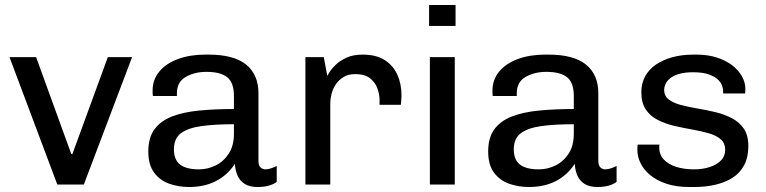

<svg xmlns="http://www.w3.org/2000/svg" viewBox="-20 -740 3071 770"><path d="M209.8 0 18 -511H124.8L266 -122H270.2L412.5 -511H509.8L316.2 0Z M738 10Q697 10 659.6 -2.9Q622.2 -15.8 598.5 -47.1Q574.8 -78.5 574.8 -132.5Q574.8 -187.8 599.5 -221.5Q624.2 -255.2 669.8 -272.9Q715.2 -290.5 778.4 -296.6Q841.5 -302.8 918.2 -302.8V-354.8Q918.2 -408.5 891.4 -430.1Q864.5 -451.8 807.8 -451.8Q760.2 -451.8 724.9 -431.5Q689.5 -411.2 689.5 -366.5V-355H593.2Q592.2 -359.5 592.1 -365.2Q592 -371 592 -376.5Q592 -420.8 619.2 -453.4Q646.5 -486 694.4 -503.5Q742.2 -521 803.2 -521H817Q917.5 -521 967 -481Q1016.5 -441 1016.5 -366.2V-95.2Q1016.5 -76.5 1024.9 -68.6Q1033.2 -60.8 1044.2 -60.8Q1054.5 -60.8 1067 -64.9Q1079.5 -69 1089.8 -74.5V-10.5Q1076.8 -0.8 1057.6 4.6Q1038.5 10 1013 10Q981 10 961.4 -2.4Q941.8 -14.8 932.6 -35.8Q923.5 -56.8 922 -83Q892.5 -37.8 846.2 -13.9Q800 10 738 10ZM778 -60.8Q812.8 -60.8 844.6 -76.4Q876.5 -92 897.4 -123.8Q918.2 -155.5 918.2 -204V-241.8Q843.2 -241.8 789.1 -234.5Q735 -227.2 706.2 -206.1Q677.5 -185 677.5 -141Q677.5 -98.8 702.5 -79.8Q727.5 -60.8 778 -60.8Z M1204.8 0V-511H1278.5L1292.5 -435.8Q1294 -438 1301.8 -451Q1309.5 -464 1326.4 -480.2Q1343.2 -496.5 1369.8 -508.8Q1396.2 -521 1434.5 -521Q1488.2 -521 1522.4 -499.4Q1556.5 -477.8 1573.4 -440.8Q1590.2 -403.8 1590.2 -357.2Q1590.2 -346.5 1589.2 -336.1Q1588.2 -325.8 1587.5 -319.8H1502.2V-338.8Q1502.2 -361.2 1493.6 -385.4Q1485 -409.5 1464 -426.1Q1443 -442.8 1405 -442.8Q1377 -442.8 1357.6 -431Q1338.2 -419.2 1326.4 -401.2Q1314.5 -383.2 1309.5 -363Q1304.5 -342.8 1304.5 -325.5V0Z M1704 0V-511H1803.8V0ZM1700.8 -636V-720H1807V-636Z M2101 10Q2060 10 2022.6 -2.9Q1985.2 -15.8 1961.5 -47.1Q1937.8 -78.5 1937.8 -132.5Q1937.8 -187.8 1962.5 -221.5Q1987.2 -255.2 2032.8 -272.9Q2078.2 -290.5 2141.4 -296.6Q2204.5 -302.8 2281.2 -302.8V-354.8Q2281.2 -408.5 2254.4 -430.1Q2227.5 -451.8 2170.8 -451.8Q2123.2 -451.8 2087.9 -431.5Q2052.5 -411.2 2052.5 -366.5V-355H1956.2Q1955.2 -359.5 1955.1 -365.2Q1955 -371 1955 -376.5Q1955 -420.8 1982.2 -453.4Q2009.5 -486 2057.4 -503.5Q2105.2 -521 2166.2 -521H2180Q2280.5 -521 2330 -481Q2379.5 -441 2379.5 -366.2V-95.2Q2379.5 -76.5 2387.9 -68.6Q2396.2 -60.8 2407.2 -60.8Q2417.5 -60.8 2430 -64.9Q2442.5 -69 2452.8 -74.5V-10.5Q2439.8 -0.8 2420.6 4.6Q2401.5 10 2376 10Q2344 10 2324.4 -2.4Q2304.8 -14.8 2295.6 -35.8Q2286.5 -56.8 2285 -83Q2255.5 -37.8 2209.2 -13.9Q2163 10 2101 10ZM2141 -60.8Q2175.8 -60.8 2207.6 -76.4Q2239.5 -92 2260.4 -123.8Q2281.2 -155.5 2281.2 -204V-241.8Q2206.2 -241.8 2152.1 -234.5Q2098 -227.2 2069.2 -206.1Q2040.5 -185 2040.5 -141Q2040.5 -98.8 2065.5 -79.8Q2090.5 -60.8 2141 -60.8Z M2745 10Q2692 10 2653 -3Q2614 -16 2588 -37.4Q2562 -58.8 2549.1 -85.1Q2536.2 -111.5 2536.2 -138Q2536.2 -144.2 2536.2 -148.4Q2536.2 -152.5 2537.2 -160H2624.8Q2623.8 -156.8 2623.8 -154.1Q2623.8 -151.5 2623.8 -149Q2623.8 -119.5 2642.4 -100Q2661 -80.5 2692.4 -70.6Q2723.8 -60.8 2763.5 -60.8Q2797.8 -60.8 2826.1 -70Q2854.5 -79.2 2871.4 -96.5Q2888.2 -113.8 2888.2 -138.2Q2888.2 -166.2 2870.1 -181.6Q2852 -197 2822.1 -205.6Q2792.2 -214.2 2756.4 -220.5Q2720.5 -226.8 2684.2 -235.2Q2648 -243.8 2618.1 -258.9Q2588.2 -274 2570.1 -300.5Q2552 -327 2552 -370.5Q2552 -404.8 2566.9 -432.9Q2581.8 -461 2609.6 -480.4Q2637.5 -499.8 2676 -510.4Q2714.5 -521 2761 -521H2774Q2818 -521 2854.1 -509.5Q2890.2 -498 2915.9 -478.5Q2941.5 -459 2955.4 -434.2Q2969.2 -409.5 2969.2 -383Q2969.2 -378.2 2968.8 -372.5Q2968.2 -366.8 2968.2 -365.2H2880V-376Q2880 -385.8 2875.2 -398.1Q2870.5 -410.5 2857.4 -422.4Q2844.2 -434.2 2820.8 -442.2Q2797.2 -450.2 2759.8 -450.2Q2725 -450.2 2702.1 -443.1Q2679.2 -436 2666.4 -425Q2653.5 -414 2648.5 -401.9Q2643.5 -389.8 2643.5 -380Q2643.5 -355.5 2661.6 -341.4Q2679.8 -327.2 2710 -319.1Q2740.2 -311 2776.5 -305Q2812.8 -299 2848.6 -290.4Q2884.5 -281.8 2914.8 -266.1Q2945 -250.5 2963.1 -223.9Q2981.2 -197.2 2981.2 -154.2Q2981.2 -109 2964.2 -77.2Q2947.2 -45.5 2917 -26.6Q2886.8 -7.8 2847.9 1.1Q2809 10 2765 10Z"/></svg>

Font: Chivo Medium
Style: Regular
Weight: 500
Designer: Hector Gatti
Foundry: Omnibus-Type
Version: Version 2.002